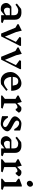

<svg xmlns="http://www.w3.org/2000/svg" viewBox="2090 -2980 900 5121"><g transform="rotate(90 2540.5 -420.0)"><path d="M576 0H386V-87L273 2Q253 10 223 10Q137 10 98.5 -33Q60 -76 60 -136Q60 -172 86 -207Q112 -242 160 -273H386V-337Q386 -402 351.5 -429Q317 -456 257 -456Q195 -456 105 -381L75 -419L219 -533Q259 -541 315 -541Q406 -541 456 -496.5Q506 -452 506 -367V-75L596 -40ZM386 -131V-232H209Q196 -216 190.5 -200Q185 -184 185 -165Q185 -128 204 -101.5Q223 -75 255 -75Q316 -75 386 -131Z M1204 -500 951 0H875L719 -381L626 -435V-466L797 -550L835 -399L957 -101L1098 -394L965 -491L985 -531H1204Z M1824 -500 1571 0H1495L1339 -381L1246 -435V-466L1417 -550L1455 -399L1577 -101L1718 -394L1585 -491L1605 -531H1824Z M2227 2Q2187 10 2131 10Q2065 10 2012.5 -24.5Q1960 -59 1930.5 -118Q1901 -177 1901 -248Q1901 -325 1948 -392.5Q1995 -460 2065.5 -500.5Q2136 -541 2202 -541Q2297 -541 2349.5 -466Q2402 -391 2402 -268H2032Q2038 -183 2078.5 -129Q2119 -75 2189 -75Q2254 -75 2374 -176L2404 -138ZM2031 -309H2265Q2256 -363 2246.5 -391.5Q2237 -420 2213.5 -438.5Q2190 -457 2144 -457Q2036 -457 2031 -309Z M2987 -472 2921 -389H2883Q2879 -414 2868.5 -424.5Q2858 -435 2840 -435Q2818 -435 2793.5 -423.5Q2769 -412 2738 -380V-82L2878 -39L2858 1H2529V-30L2618 -100V-383L2529 -435V-466L2700 -550L2731 -427L2835 -533Q2856 -541 2890 -541V-540Q2923 -540 2948 -522Q2973 -504 2987 -472Z M3244 -216Q3192 -243 3160 -263Q3128 -283 3105.5 -309.5Q3083 -336 3083 -367Q3083 -403 3113 -444Q3143 -485 3187 -513Q3231 -541 3269 -541Q3315 -541 3375.5 -529.5Q3436 -518 3463 -504V-350H3425Q3393 -412 3351 -446.5Q3309 -481 3265 -481Q3234 -481 3215 -464.5Q3196 -448 3196 -423Q3196 -392 3228.5 -367.5Q3261 -343 3327 -310Q3378 -284 3409 -265Q3440 -246 3461.5 -220.5Q3483 -195 3483 -164Q3483 -127 3451.5 -86.5Q3420 -46 3374.5 -18Q3329 10 3291 10Q3242 10 3174.5 -1.5Q3107 -13 3078 -27V-181H3116Q3151 -119 3199 -84.5Q3247 -50 3296 -50Q3329 -50 3349.5 -67Q3370 -84 3370 -108Q3370 -136 3339 -159.5Q3308 -183 3244 -216Z M4128 0H3938V-87L3825 2Q3805 10 3775 10Q3689 10 3650.5 -33Q3612 -76 3612 -136Q3612 -172 3638 -207Q3664 -242 3712 -273H3938V-337Q3938 -402 3903.5 -429Q3869 -456 3809 -456Q3747 -456 3657 -381L3627 -419L3771 -533Q3811 -541 3867 -541Q3958 -541 4008 -496.5Q4058 -452 4058 -367V-75L4148 -40ZM3938 -131V-232H3761Q3748 -216 3742.5 -200Q3737 -184 3737 -165Q3737 -128 3756 -101.5Q3775 -75 3807 -75Q3868 -75 3938 -131Z M4686 -472 4620 -389H4582Q4578 -414 4567.5 -424.5Q4557 -435 4539 -435Q4517 -435 4492.5 -423.5Q4468 -412 4437 -380V-82L4577 -39L4557 1H4228V-30L4317 -100V-383L4228 -435V-466L4399 -550L4430 -427L4534 -533Q4555 -541 4589 -541V-540Q4622 -540 4647 -522Q4672 -504 4686 -472Z M5026 0H4747V-31L4836 -101V-393L4747 -455V-486L4918 -550H4956V-75L5046 -40ZM4961 -773Q4961 -750 4947 -729.5Q4933 -709 4912 -697Q4891 -685 4871 -685Q4841 -685 4821.5 -707Q4802 -729 4802 -762Q4802 -785 4816 -805.5Q4830 -826 4851 -838Q4872 -850 4892 -850Q4922 -850 4941.5 -828Q4961 -806 4961 -773Z"/></g></svg>

Font: Inknut Antiqua
Style: Regular
Weight: 400
Designer: Claus Eggers Sørensen
Foundry: Claus Eggers Sørensen
Version: Version 1.003; ttfautohint (v1.8.2) -l 8 -r 50 -G 200 -x 14 